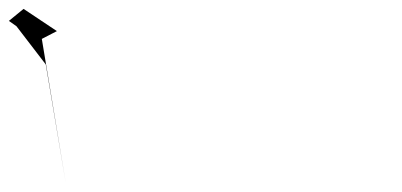

<svg xmlns="http://www.w3.org/2000/svg" viewBox="-92 -75 904 432"><path d="M0 0 -22 25 36 -5 -39 -55 -72 -28 -55 -16 11 70 56 337Z"/></svg>

Font: Prida01
Style: Bold
Weight: 700
Designer: gluk
Foundry: gluk
Version: Version 00.072